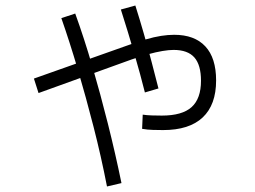

<svg xmlns="http://www.w3.org/2000/svg" viewBox="-20 -661 920 692"><path d="M492.2 -196.7 494.4 -247.8Q508.9 -245.6 526.7 -245Q544.4 -244.4 563.3 -244.4Q636.7 -244.4 670.6 -275Q704.4 -305.6 704.4 -370Q704.4 -426.7 680.6 -453.9Q656.7 -481.1 605.6 -481.1Q588.9 -481.1 565.6 -477.2Q542.2 -473.3 514.4 -465.6Q486.7 -457.8 454.4 -446.7L118.9 -325.6L102.2 -377.8L437.8 -496.7Q474.4 -510 505 -518.9Q535.6 -527.8 560.6 -531.7Q585.6 -535.6 607.8 -535.6Q681.1 -535.6 720 -493.9Q758.9 -452.2 758.9 -371.1Q758.9 -283.3 710.6 -237.8Q662.2 -192.2 567.8 -192.2Q551.1 -192.2 531.1 -192.8Q511.1 -193.3 492.2 -196.7ZM365.6 11.1Q344.4 -97.8 317.2 -203.9Q290 -310 260.6 -410Q231.1 -510 201.1 -595.6L251.1 -612.2Q283.3 -523.3 312.8 -422.2Q342.2 -321.1 368.9 -215Q395.6 -108.9 417.8 -1.1ZM502.2 -327.8Q486.7 -390 464.4 -466.7Q442.2 -543.3 415.6 -626.7L467.8 -641.1Q483.3 -592.2 498.3 -540Q513.3 -487.8 526.7 -436.7Q540 -385.6 551.1 -342.2Z"/></svg>

Font: Paperlogy 3 Light
Style: Regular
Weight: 300
Designer: redesigned by Lee Juim, glyphs from Gmarket Sans & Montserrat
Foundry: PT&
Version: Version 1.001